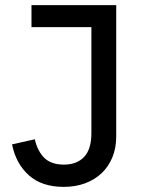

<svg xmlns="http://www.w3.org/2000/svg" viewBox="-20 -718 559 750"><path d="M434 -698V-185Q434 -140 419 -103.5Q404 -67 377 -41.5Q350 -16 312.5 -2Q275 12 229 12Q143 12 92.5 -33.5Q42 -79 27 -154L116 -174Q126 -129 152.5 -102Q179 -75 230 -75Q280 -75 308.5 -105Q337 -135 337 -198V-612H103V-698Z"/></svg>

Font: IBM Plex Sans KR Text
Style: Regular
Weight: 450
Designer: Mike Abbink; Paul van der Laan; Pieter van Rosmalen; Wujin Sim; Chorong Kim; Dohee Lee;
Foundry: Sandoll Inc.
Version: Version 1.001